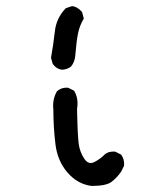

<svg xmlns="http://www.w3.org/2000/svg" viewBox="-20 -613 540 634"><path d="M282.2 1Q236.3 -4.9 203.1 -43Q169.9 -81.1 163.1 -136.7Q156.2 -192.4 156.2 -251Q152.3 -284.2 168 -311.5Q183.6 -325.2 205.1 -323.2L224.6 -313.5Q240.2 -288.1 234.4 -252.9Q236.3 -161.1 240.2 -135.7Q244.1 -110.4 258.3 -88.9Q272.5 -67.4 293 -78.6Q313.5 -89.8 325.2 -102.5Q338.9 -114.3 360.4 -112.3L379.9 -102.5Q391.6 -86.9 389.6 -65.4L379.9 -45.9Q366.2 -26.4 348.6 -12.7Q331.1 1 282.2 1ZM213.9 -392.6Q201.2 -383.8 186.5 -382.8Q168 -383.8 154.3 -401.4L148.4 -421.9Q156.2 -464.8 161.1 -509.3Q166 -553.7 197.3 -585.9L217.8 -592.8Q236.3 -590.8 251 -573.2L256.8 -551.8Q243.2 -529.3 237.8 -503.4Q232.4 -477.5 228.5 -428.7Q226.6 -407.2 213.9 -392.6Z"/></svg>

Font: NaikaiFont
Style: Regular
Weight: 400
Version: Version 1.67